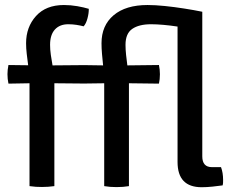

<svg xmlns="http://www.w3.org/2000/svg" viewBox="-20 -760 962 784"><path d="M882.5 -77.5Q891 -54.5 891 -25.5Q891 -19.5 890.8 -13.8Q890.5 -8 889 -3Q871.5 -0.5 847.8 2Q824 4.5 803.5 4.5Q705 4.5 705 -98.5V-651.5Q676 -656 647.5 -658.5Q619 -661 597 -661Q547.5 -661 520 -642Q492.5 -623 492.5 -577Q492.5 -557.5 494.8 -536.2Q497 -515 500 -493L629 -494.5Q633 -475.5 633 -457Q633 -436 629 -418.5L506.5 -420V0Q483.5 4 455.5 4Q428.5 4 405.5 0V-420L332 -419H311L202 -420V0Q177 3.5 151.5 3.5Q139.5 3.5 126.8 2.8Q114 2 100.5 0V-420L14.5 -418.5Q10.5 -437.5 10.5 -457Q10.5 -474.5 14.5 -494.5L95 -493.5Q92 -517 89.2 -539.8Q86.5 -562.5 86.5 -583.5Q86.5 -649.5 127 -694.5Q167.5 -739.5 241 -739.5Q268.5 -739.5 295.5 -734.8Q322.5 -730 342.5 -724Q343 -706.5 337.2 -685Q331.5 -663.5 321.5 -652.5Q308 -656 292 -658.5Q276 -661 258.5 -661Q224 -661 204.2 -639.5Q184.5 -618 184.5 -577Q184.5 -557.5 187.5 -536.2Q190.5 -515 194.5 -493L311 -494H332L401 -493Q398.5 -517 396.5 -539.8Q394.5 -562.5 394.5 -583.5Q394.5 -656 444 -697.8Q493.5 -739.5 582.5 -739.5Q614 -739.5 653 -735.5Q692 -731.5 732 -725.2Q772 -719 806 -712V-121.5Q806 -77.5 845.5 -77.5Z"/></svg>

Font: Signika SC
Style: Regular
Weight: 400
Designer: Anna Giedryś
Foundry: Anna Giedryś
Version: Version 2.000; ttfautohint (v1.8.3) -l 8 -r 50 -G 200 -x 9 -